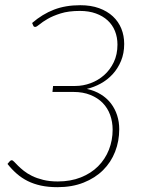

<svg xmlns="http://www.w3.org/2000/svg" viewBox="-20 -730 563 756"><path d="M106.5 -639.5Q147 -674.5 192.5 -692Q238 -709.5 296 -709.5Q338 -709.5 370.2 -697.8Q402.5 -686 424.5 -665.5Q446.5 -645 457.8 -617.2Q469 -589.5 469 -557Q469 -520 456.5 -490Q444 -460 423.5 -437.8Q403 -415.5 376.5 -401Q350 -386.5 322 -380Q353.5 -373 377.2 -358.2Q401 -343.5 417 -322.5Q433 -301.5 441.2 -275.8Q449.5 -250 449.5 -221.5Q449.5 -174 433.2 -132.5Q417 -91 385.8 -60Q354.5 -29 309.2 -11Q264 7 206 7Q170.5 7 141.5 0.8Q112.5 -5.5 89 -17.2Q65.5 -29 46 -46Q26.5 -63 9.5 -84.5L17.5 -94Q21.5 -99 26.5 -99Q30 -99 36 -92.8Q42 -86.5 51.2 -77.2Q60.5 -68 74 -57.2Q87.5 -46.5 106.2 -37.2Q125 -28 150 -21.8Q175 -15.5 207.5 -15.5Q258 -15.5 298.2 -31.5Q338.5 -47.5 366.2 -75.2Q394 -103 408.8 -140.2Q423.5 -177.5 423.5 -219.5Q423.5 -250 413.8 -277.2Q404 -304.5 384.5 -324.5Q365 -344.5 336 -356.2Q307 -368 269 -368H186.5L189 -391.5H276.5Q307 -391.5 336.8 -402.5Q366.5 -413.5 390 -434.2Q413.5 -455 428 -485.2Q442.5 -515.5 442.5 -554.5Q442.5 -583 432.8 -607.5Q423 -632 404 -649.5Q385 -667 357.5 -677Q330 -687 294.5 -687Q250 -687 219 -677.2Q188 -667.5 167.5 -655.5Q147 -643.5 135.5 -633.8Q124 -624 118.5 -624Q113 -624 111 -629Z"/></svg>

Font: Lato ExtraLight
Style: Italic
Weight: 275
Italic angle: -7°
Designer: Lukasz Dziedzic with Adam Twardoch and Botio Nikoltchev
Foundry: tyPoland Lukasz Dziedzic
Version: Version 2.015; 2015-08-06; http://www.latofonts.com/